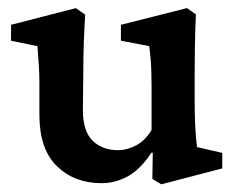

<svg xmlns="http://www.w3.org/2000/svg" viewBox="-20 -452 594 483"><path d="M475.6 -82 539.1 -67.4V-28.3L385.7 11.7L363.3 -2L364.3 -67.4L361.3 -68.4Q333 -25.4 301.3 -8.3Q269.5 8.8 235.4 8.8Q167 8.8 123 -34.2Q79.1 -77.1 79.1 -163.1V-246.1Q79.1 -265.6 77.6 -288.6Q76.2 -311.5 74.2 -335.9L7.8 -349.6V-389.6L170.9 -431.6L194.3 -415Q192.4 -385.7 190.9 -346.7Q189.5 -307.6 189.5 -266.6L188.5 -175.8Q188.5 -122.1 212.9 -98.1Q237.3 -74.2 277.3 -74.2Q298.8 -74.2 321.8 -85.9Q344.7 -97.7 361.3 -125V-229.5Q361.3 -250 360.8 -268.6Q360.4 -287.1 358.9 -304.2Q357.4 -321.3 355.5 -335.9L284.2 -349.6V-389.6L450.2 -431.6L472.7 -416Q471.7 -394.5 471.2 -373Q470.7 -351.6 470.2 -327.1Q469.7 -302.7 469.7 -272.5V-197.3Q469.7 -164.1 471.2 -133.3Q472.7 -102.5 475.6 -82Z"/></svg>

Font: Crimson Pro SemiBold
Style: Regular
Weight: 600
Designer: Jacques Le Bailly
Foundry: Baron von Fonthausen
Version: Version 1.003